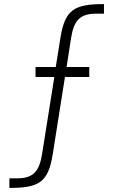

<svg xmlns="http://www.w3.org/2000/svg" viewBox="-20 -720 559 940"><path d="M276 -536 253 -392H154V-343H246L186 34C173 113 148 153 65 153H26V200C171 200 216 173 238 36L298 -343H417V-392H306L328 -534C341 -613 366 -653 449 -653H489V-700C343 -700 298 -672 276 -536Z"/></svg>

Font: Arthouse Owned Light
Style: Regular
Weight: 300
Designer: Jeremy Tribby
Foundry: Tribby Type
Version: Version 1.000;PS 001.000;hotconv 1.0.88;makeotf.lib2.5.64775